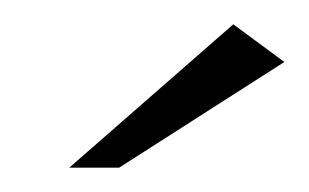

<svg xmlns="http://www.w3.org/2000/svg" viewBox="-20 -598 254 158"><path d="M37 -460 172 -578 214 -547 78 -460Z"/></svg>

Font: Genos Medium
Style: Italic
Weight: 500
Italic angle: -8°
Designer: Robert E. Leuschke
Foundry: Robert E. Leuschke
Version: Version 1.010